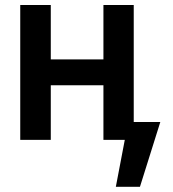

<svg xmlns="http://www.w3.org/2000/svg" viewBox="-20 -550 680 755"><path d="M179.7 -316.4H386.7V-530.3H505.9V-70.3H610.4L530.3 184.6H435.5L470.7 0H386.7V-214.8H179.7V0H59.6V-530.3H179.7Z"/></svg>

Font: Pretendard Std SemiBold
Style: Regular
Weight: 600
Designer: Base glyphs from Inter by Rasmus Andersson; Hangeul glyphs from Noto Sans CJK(Source Han Sans) by Jang Soo-young and Kan
Foundry: Kil Hyung-jin
Version: Version 1.309